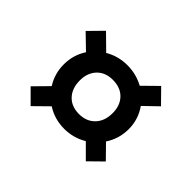

<svg xmlns="http://www.w3.org/2000/svg" viewBox="-93 -728 753 753"><g transform="rotate(45 283.5 -351.0)"><path d="M130 -142 75 -197 133 -256Q106 -298 106 -350Q106 -402 134 -445L74 -503L130 -560L192 -499Q234 -524 285 -524Q334 -524 376 -501L436 -560L492 -503L435 -448Q466 -404 466 -350Q466 -297 437 -253L492 -197L436 -142L380 -198Q337 -172 286 -172Q232 -172 189 -200ZM286 -254Q327 -254 352 -280Q377 -306 377 -350Q377 -392 352.5 -417.5Q328 -443 285 -443Q244 -443 219.5 -417.5Q195 -392 195 -350Q195 -306 219.5 -280Q244 -254 286 -254Z"/></g></svg>

Font: Figtree Medium
Style: Regular
Weight: 500
Designer: Erik Kennedy
Foundry: Erik Kennedy
Version: Version 2.001; ttfautohint (v1.8.4.7-5d5b);gftools[0.9.27]